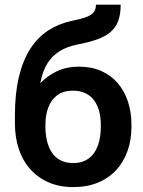

<svg xmlns="http://www.w3.org/2000/svg" viewBox="-20 -780 606 811"><path d="M385.3 -760.3H489.7Q489.7 -718.8 479 -690.7Q468.3 -662.6 445.8 -643.8Q423.3 -625 388.2 -612.8Q353 -600.6 304.2 -591.3Q263.2 -583 231.9 -564Q200.7 -544.9 179.9 -511.7Q159.2 -478.5 149.9 -427.2Q140.6 -376 144 -303.7V-275.4L43 -263.7V-292Q43 -386.2 60.1 -456.3Q77.1 -526.4 108.4 -574.5Q139.6 -622.6 183.3 -651.1Q227.1 -679.7 281.2 -691.4Q317.4 -698.7 340.6 -706.5Q363.8 -714.4 374.5 -726.8Q385.3 -739.3 385.3 -760.3ZM313 -498.5Q366.2 -498.5 407.5 -480.2Q448.7 -461.9 477.1 -429Q505.4 -396 520.3 -351.3Q535.2 -306.6 535.2 -253.9V-243.7Q535.2 -189 518.8 -142.6Q502.4 -96.2 471.2 -62Q439.9 -27.8 394 -8.8Q348.1 10.3 289.1 10.3Q230.5 10.3 184.6 -10Q138.7 -30.3 106.9 -66.4Q75.2 -102.5 59.1 -151.6Q43 -200.7 43 -258.8V-269Q42.5 -278.8 49.3 -287.6Q56.2 -296.4 65.7 -307.1Q75.2 -317.9 83 -333Q109.9 -384.8 143.8 -421.9Q177.7 -459 219.7 -478.8Q261.7 -498.5 313 -498.5ZM288.1 -397Q246.6 -397 220.9 -377.2Q195.3 -357.4 183.6 -325Q171.9 -292.5 171.9 -253.9V-243.7Q171.9 -212.4 178.5 -184.8Q185.1 -157.2 198.7 -136.2Q212.4 -115.2 234.9 -103.3Q257.3 -91.3 289.1 -91.3Q320.8 -91.3 343 -103.3Q365.2 -115.2 378.9 -136.2Q392.6 -157.2 399.2 -184.8Q405.8 -212.4 405.8 -243.7V-253.9Q405.8 -282.7 399.2 -308.6Q392.6 -334.5 378.9 -354.2Q365.2 -374 342.5 -385.5Q319.8 -397 288.1 -397Z"/></svg>

Font: Roboto SemiBold
Style: Regular
Weight: 600
Designer: Christian Robertson
Foundry: Google
Version: Version 3.009; 2024